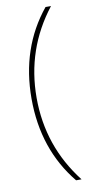

<svg xmlns="http://www.w3.org/2000/svg" viewBox="-98 -755 474 969"><g transform="rotate(-10 139.0 -270.0)"><path d="M60 -270Q60 -530 210 -714H238Q86 -519 86 -270Q86 -21 238 174H210Q60 -10 60 -270Z"/></g></svg>

Font: Prompt Thin
Style: Regular
Weight: 250
Designer: Katatrad Team
Foundry: CadsonDemak
Version: Version 1.001